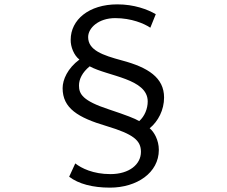

<svg xmlns="http://www.w3.org/2000/svg" viewBox="-20 -796 1040 880"><path d="M694 -731C656 -753 595 -776 518 -776C387 -776 304 -705 304 -614C303 -582 319 -542 344 -523C290 -483 267 -431 267 -392C267 -300 337 -257 469 -218C592 -181 626 -152 626 -100C626 -43 573 2 486 2C407 2 353 -25 325 -47L297 14C340 47 405 64 484 64C607 64 708 -4 708 -109C708 -154 686 -192 666 -208C705 -240 732 -292 732 -349C732 -440 659 -487 539 -519C450 -543 384 -566 384 -626C384 -668 432 -713 508 -713C582 -713 641 -688 669 -669ZM391 -492C475 -446 657 -436 657 -331C657 -298 643 -263 618 -241C598 -253 559 -268 478 -295C359 -334 342 -365 342 -404C342 -433 357 -464 391 -492Z"/></svg>

Font: Noto Sans T Chinese Regular
Style: Regular
Weight: 400
Designer: Ryoko NISHIZUKA (kana & ideographs); Paul D. Hunt (Latin, Greek & Cyrillic); Wenlong ZHANG (bopomofo); Sandoll Communica
Foundry: Adobe Systems Incorporated
Version: Version 1.000;PS 1;hotconv 1.0.78;makeotf.lib2.5.61930